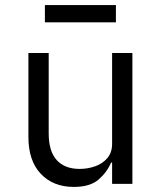

<svg xmlns="http://www.w3.org/2000/svg" viewBox="-20 -725 640 757"><path d="M422 -84H418Q402 -46 368.5 -17Q335 12 271 12Q190 12 141 -39.5Q92 -91 92 -185V-516H172V-199Q172 -129 203.5 -94Q235 -59 294 -59Q326 -59 355.5 -69.5Q385 -80 403.5 -102Q422 -124 422 -158V-516H502V0H422ZM157 -705H437V-637H157Z"/></svg>

Font: Lilex Nerd Font
Style: Regular
Weight: 400
Designer: Mike Abbink, Paul van der Laan, Pieter van Rosmalen, Mikhael Khrustik
Foundry: Mikhael Khrustik
Version: Version 2.400; ttfautohint (v1.8.4.7-5d5b);Nerd Fonts 3.3.0